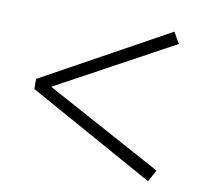

<svg xmlns="http://www.w3.org/2000/svg" viewBox="-65 -701 723 675"><g transform="rotate(10 296.5 -363.0)"><path d="M55 -346 505 -96 528 -138 112 -364 528 -590 505 -630 55 -382Z"/></g></svg>

Font: Noto Serif CJK JP SemiBold
Style: Regular
Weight: 600
Designer: Ryoko NISHIZUKA 西塚涼子 (kana & ideographs); Frank Grießhammer (Latin, Greek & Cyrillic); Wenlong ZHANG 张文龙 (bopomofo); San
Foundry: Adobe
Version: Version 2.001;hotconv 1.1.0;makeotfexe 2.6.0